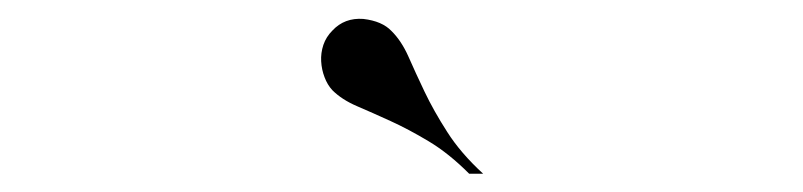

<svg xmlns="http://www.w3.org/2000/svg" viewBox="-20 -754 874 209"><path d="M375.5 -733.4Q396 -731 406.2 -720.2Q417 -709.5 424.6 -692.4Q432.1 -675.3 442.1 -654.3Q452.1 -633.3 466.8 -610.4Q481.4 -587.4 505.9 -564.9H490.7Q468.8 -586.9 446.8 -600.1Q424.8 -613.3 405 -622.3Q385.3 -631.3 368.7 -638.4Q352.1 -645.5 341.8 -655.8Q336.4 -661.6 333.3 -669.9Q330.1 -678.2 329.6 -687.3Q329.1 -696.3 332 -705.1Q335 -713.9 341.8 -720.7Q355 -734.9 375.5 -733.4Z"/></svg>

Font: Unique
Style: Regular
Weight: 400
Designer: Anna Pocius (aka Artmaker)
Foundry: Anna Pocius
Version: Version 1.000 2013 initial release